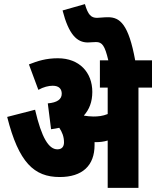

<svg xmlns="http://www.w3.org/2000/svg" viewBox="-20 -916 761 936"><path d="M441 -209C441 -214 441 -219 441 -223C443 -223 445 -223 447 -223C466 -223 486 -225 505 -231V0H655V-489H721V-622H639C607 -797 565 -832 507 -832C483 -832 466 -829 453 -829C424 -829 409 -844 394 -896L285 -865C315 -748 355 -709 408 -709C418 -709 437 -711 448 -711C478 -711 491 -694 508 -622H467V-489H505V-360C480 -350 458 -348 435 -348C420 -348 404 -350 391 -352C390 -352 390 -353 389 -353C415 -382 430 -419 430 -468C430 -563 367 -632 262 -632C205 -632 164 -619 121 -602L167 -478C192 -492 217 -498 237 -498C268 -498 281 -482 281 -459C281 -432 259 -416 213 -412L229 -286C243 -288 256 -290 269 -293C283 -272 292 -250 292 -222C292 -204 284 -188 260 -188C218 -188 183 -243 151 -381L15 -346C71 -124 146 -53 271 -53C382 -53 441 -109 441 -209Z"/></svg>

Font: Noto Sans ExtraCondensed Black
Style: Italic
Weight: 900
Width: 2
Italic angle: -12°
Designer: Monotype Design Team
Foundry: Monotype Imaging Inc.
Version: Version 2.013